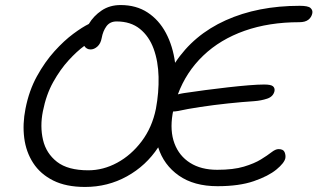

<svg xmlns="http://www.w3.org/2000/svg" viewBox="-20 -731 1258 761"><path d="M317 10Q242 10 191 -15.5Q140 -41 111.5 -85Q83 -129 76 -184.5Q69 -240 81 -300Q95 -372 126.5 -429Q158 -486 196 -528Q234 -570 270.5 -597Q307 -624 332 -636Q351 -668 383 -689.5Q415 -711 458 -711Q520 -711 565 -681.5Q610 -652 637.5 -600.5Q665 -549 674 -482Q747 -593 874.5 -650.5Q1002 -708 1168 -708Q1201 -708 1210.5 -699.5Q1220 -691 1218 -679Q1215 -663 1202.5 -653Q1190 -643 1166 -643Q1046 -643 949.5 -609Q853 -575 785.5 -510.5Q718 -446 685 -357Q696 -360 709 -362Q749 -368 794.5 -374Q840 -380 884.5 -385Q929 -390 966 -393Q1003 -396 1027 -396Q1054 -396 1062 -389Q1070 -382 1068 -370Q1063 -348 1039 -340Q1015 -332 987 -330Q940 -327 883.5 -321Q827 -315 774 -307Q721 -299 685 -291Q674 -289 666 -289Q665 -284 664 -279Q653 -212 671.5 -162.5Q690 -113 733.5 -85.5Q777 -58 841 -58Q905 -58 946.5 -70.5Q988 -83 1014 -99Q1040 -115 1056 -127.5Q1072 -140 1084 -140Q1103 -140 1108 -128Q1113 -116 1111 -104Q1107 -85 1075.5 -59Q1044 -33 986 -13Q928 7 842 7Q749 7 689 -35Q629 -77 607 -147Q559 -74 483 -32Q407 10 317 10ZM150 -290Q138 -230 150.5 -176.5Q163 -123 206 -89.5Q249 -56 330 -56Q389 -56 444.5 -86Q500 -116 541.5 -171Q583 -226 598 -300Q610 -365 608.5 -426.5Q607 -488 589 -537.5Q571 -587 534.5 -616.5Q498 -646 442 -646Q416 -646 402 -627Q388 -608 383 -580Q379 -558 366 -546.5Q353 -535 339 -535Q323 -535 314 -549Q285 -528 252 -492Q219 -456 191 -406Q163 -356 150 -290Z"/></svg>

Font: Shantell Sans Normal
Style: Italic
Weight: 300
Italic angle: -11.31°
Designer: Stephen Nixon, Anya Danilova, Shantell Martin
Foundry: Arrow Type
Version: Version 1.008;[a672d596b]